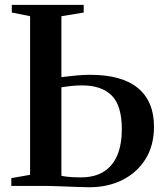

<svg xmlns="http://www.w3.org/2000/svg" viewBox="-20 -763 665 788"><path d="M347 5.5Q325.5 5.5 295.2 4.2Q265 3 233 1.8Q201 0.5 172.5 0H26.5V-32L103.5 -45.5V-696.5L28.5 -711.5V-743H323.5V-711.5L232 -696.5V-446.5Q260 -450 290.8 -453Q321.5 -456 350 -456Q481 -456 546.5 -401.2Q612 -346.5 612 -243.5Q612 -165.5 577 -109.8Q542 -54 482 -24.2Q422 5.5 347 5.5ZM311.5 -35Q368.5 -35 405.8 -58.5Q443 -82 461.5 -126.2Q480 -170.5 480 -232.5Q480 -329.5 438.5 -371Q397 -412.5 317 -412.5Q294 -412.5 272.8 -410.2Q251.5 -408 232 -404.5V-41.5Q244.5 -38.5 265.2 -36.8Q286 -35 311.5 -35Z"/></svg>

Font: Merriweather 96pt SemiBold
Style: Regular
Weight: 600
Version: Version 2.100